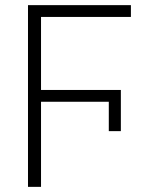

<svg xmlns="http://www.w3.org/2000/svg" viewBox="-20 -727 605 747"><path d="M403.3 -216.8V-331.1H139.6V0H88.9V-707H489.3V-661.1H139.6V-377H450.2V-216.8Z"/></svg>

Font: Pretendard GOV ExtraLight
Style: Regular
Weight: 200
Designer: Base glyphs from Inter by Rasmus Andersson; Hangeul glyphs from Noto Sans CJK(Source Han Sans) by Jang Soo-young and Kan
Foundry: Kil Hyung-jin
Version: Version 1.309